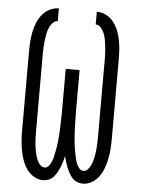

<svg xmlns="http://www.w3.org/2000/svg" viewBox="-53 -777 606 827"><g transform="rotate(5 250.0 -363.5)"><path d="M336 8Q323 8 311 3Q299 -2 290.5 -11.5Q282 -21 276 -32Q270 -43 265 -55Q260 -67 256.5 -79.5Q253 -92 250 -104Q247 -92 243.5 -79.5Q240 -67 235 -55Q230 -43 224 -32Q218 -21 209.5 -11.5Q201 -2 189 3Q177 8 164 8Q143 8 124 -3.5Q105 -15 93 -32.5Q81 -50 74 -70Q67 -90 63 -111Q59 -132 57.5 -153Q56 -174 56 -195V-540Q56 -561 57.5 -582Q59 -603 63 -623.5Q67 -644 75 -663.5Q83 -683 96 -699.5Q109 -716 128 -725.5Q147 -735 168 -735V-680Q155 -680 145.5 -669Q136 -658 131 -645.5Q126 -633 123.5 -620Q121 -607 119.5 -593.5Q118 -580 117 -566.5Q116 -553 116 -540V-195Q116 -185 116.5 -174.5Q117 -164 117.5 -153.5Q118 -143 119.5 -132.5Q121 -122 123 -112Q125 -102 128 -92Q131 -82 135.5 -72.5Q140 -63 148 -55Q156 -47 166 -47Q177 -47 184.5 -56.5Q192 -66 196 -76Q200 -86 202.5 -97Q205 -108 207 -118.5Q209 -129 211 -140Q213 -151 214 -162Q215 -173 216 -184Q217 -195 217.5 -206Q218 -217 218.5 -228Q219 -239 219 -250Q219 -261 219.5 -272Q220 -283 220 -294V-478H280V-294Q280 -283 280.5 -272Q281 -261 281 -250Q281 -239 281.5 -228Q282 -217 282.5 -206Q283 -195 284 -184Q285 -173 286 -162Q287 -151 289 -140Q291 -129 293 -118.5Q295 -108 297.5 -97Q300 -86 304 -76Q308 -66 315.5 -56.5Q323 -47 334 -47Q344 -47 352 -55Q360 -63 364.5 -72.5Q369 -82 372 -92Q375 -102 377 -112Q379 -122 380.5 -132.5Q382 -143 382.5 -153.5Q383 -164 383.5 -174.5Q384 -185 384 -195V-540Q384 -553 383 -566.5Q382 -580 380.5 -593.5Q379 -607 376.5 -620Q374 -633 369 -645.5Q364 -658 354.5 -669Q345 -680 332 -680V-735Q353 -735 372 -725.5Q391 -716 404 -699.5Q417 -683 425 -663.5Q433 -644 437 -623.5Q441 -603 442.5 -582Q444 -561 444 -540V-195Q444 -174 442.5 -153Q441 -132 437 -111Q433 -90 426 -70Q419 -50 407 -32.5Q395 -15 376 -3.5Q357 8 336 8Z"/></g></svg>

Font: Iosevka Slab Light
Style: Regular
Weight: 300
Monospace: yes
Designer: Belleve Invis
Foundry: Belleve Invis
Version: Version 11.1.0; ttfautohint (v1.8.3)